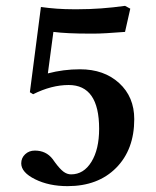

<svg xmlns="http://www.w3.org/2000/svg" viewBox="-20 -632 538 662"><path d="M53.2 -68.8Q53.2 -87.4 66.7 -100.1Q80.1 -112.8 100.1 -112.8Q138.7 -112.8 161.1 -84L169.9 -71.8Q186.5 -49.3 199 -40Q211.4 -30.8 225.1 -30.8Q268.6 -30.8 295.2 -74Q321.8 -117.2 321.8 -188Q321.8 -338.9 216.8 -338.9Q157.7 -338.9 94.2 -307.1L83 -314L121.1 -607.9Q175.8 -600.1 231.9 -600.1H249Q327.1 -600.1 411.1 -611.8L429.2 -602.1L411.1 -522Q336.4 -516.1 305.2 -516.1H288.1Q210 -516.1 164.1 -522L145 -378.9Q198.7 -393.1 255.9 -393.1Q338.9 -393.1 390.9 -345.5Q442.9 -297.9 442.9 -221.2Q442.9 -116.2 380.4 -53.2Q317.9 9.8 212.9 9.8Q148.9 9.8 101.1 -13.9Q53.2 -37.6 53.2 -68.8Z"/></svg>

Font: Common Serif SemiBold
Style: Regular
Weight: 600
Designer: Philipp H. Poll, Khaled Hosny
Foundry: Stefan Peev, Context Ltd.
Version: Version 1.026